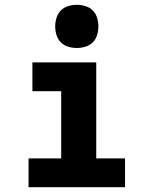

<svg xmlns="http://www.w3.org/2000/svg" viewBox="-20 -780 640 800"><path d="M99 0V-120H235V-400H115V-520H381V-120H501V0ZM300 -580Q282 -580 264 -585.5Q246 -591 233.5 -603.5Q221 -616 215.5 -634Q210 -652 210 -670Q210 -688 215.5 -706Q221 -724 233.5 -736.5Q246 -749 264 -754.5Q282 -760 300 -760Q318 -760 336 -754.5Q354 -749 366.5 -736.5Q379 -724 384.5 -706Q390 -688 390 -670Q390 -652 384.5 -634Q379 -616 366.5 -603.5Q354 -591 336 -585.5Q318 -580 300 -580Z"/></svg>

Font: Iosevka Custom Heavy Extended
Style: Regular
Weight: 900
Width: 7
Monospace: yes
Designer: Belleve Invis
Foundry: Belleve Invis
Version: Version 11.2.4; ttfautohint (v1.8.4)